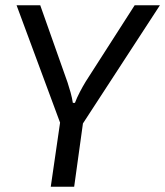

<svg xmlns="http://www.w3.org/2000/svg" viewBox="-20 -507 628 730"><path d="M588 -487 291 -31H212L43 -487H133L237 -193Q243 -175 248.5 -155Q254 -135 257 -116H265Q272 -135 283.5 -157Q295 -179 306 -197L492 -487ZM303 -93 262 203H173L216 -93Z"/></svg>

Font: Exo 2
Style: Italic
Weight: 400
Italic angle: -8°
Designer: Natanael Gama
Foundry: Natanael Gama
Version: Version 2.010